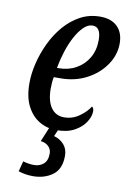

<svg xmlns="http://www.w3.org/2000/svg" viewBox="-88 -600 599 894"><g transform="rotate(10 211.5 -153.0)"><path d="M202 10Q158 10 121.5 -11.5Q85 -33 63 -76Q41 -119 41 -184Q41 -229 53 -278.5Q65 -328 87.5 -375.5Q110 -423 143 -461.5Q176 -500 218.5 -523Q261 -546 313 -546Q365 -546 394 -517.5Q423 -489 423 -438Q423 -384 390.5 -336.5Q358 -289 303 -260Q248 -231 178 -231H148Q143 -207 143 -177Q143 -119 165 -87Q187 -55 227 -55Q266 -55 298 -77.5Q330 -100 347 -127Q356 -122 356 -105Q356 -82 339 -55Q322 -28 288 -9Q254 10 202 10ZM164 -276Q209 -276 245.5 -296.5Q282 -317 303 -353Q324 -389 324 -437Q324 -499 285 -499Q263 -499 242.5 -479Q222 -459 204.5 -426.5Q187 -394 174.5 -354.5Q162 -315 155 -276ZM132 240Q113 240 95.5 237Q78 234 63 229L76 180Q104 188 128 188Q154 188 172.5 172.5Q191 157 191 123Q191 102 176.5 88.5Q162 75 140 73L174 -9H218L197 39Q226 47 244.5 68Q263 89 263 121Q263 184 224.5 212Q186 240 132 240Z"/></g></svg>

Font: Noto Serif ExtraCondensed Medium
Style: Italic
Weight: 500
Width: 2
Italic angle: -12°
Designer: Monotype Design Team
Foundry: Monotype Imaging Inc.
Version: Version 2.013; ttfautohint (v1.8.4.7-5d5b)